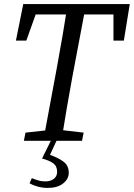

<svg xmlns="http://www.w3.org/2000/svg" viewBox="-20 -690 656 941"><path d="M58 -491 94 -670H616L587 -491H536V-670L573 -619H119L173 -670L109 -491ZM97 0 105 -40 242 -55H261L390 -40L382 0ZM192 0 259 -360Q273 -437 286.5 -515Q300 -593 312 -670H402L334 -310Q320 -233 306.5 -155Q293 -77 281 0ZM186 87 229 0H257L217 86L215 65Q266 83 291.5 102.5Q317 122 317 157Q317 187 289.5 209Q262 231 214 231Q189 231 165 224.5Q141 218 125 208L136 183Q153 190 168 194.5Q183 199 202 199Q228 199 244 186.5Q260 174 260 152Q260 124 240.5 110Q221 96 186 87Z"/></svg>

Font: Source Serif 4
Style: Italic
Weight: 400
Italic angle: -12°
Designer: Frank Grießhammer
Foundry: Adobe Systems Incorporated
Version: Version 4.004;hotconv 1.0.116;makeotfexe 2.5.65601